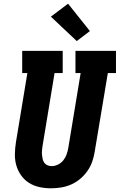

<svg xmlns="http://www.w3.org/2000/svg" viewBox="-20 -1010 647 1038"><path d="M256 8Q224 8 193.5 1.5Q163 -5 137.5 -21Q112 -37 94.5 -61.5Q77 -86 68.5 -115Q60 -144 60.5 -176Q61 -208 66 -240L128 -615H100V-735H319V-615H275L210 -221Q208 -209 207 -197Q206 -185 207 -173.5Q208 -162 210.5 -150.5Q213 -139 219.5 -130Q226 -121 236.5 -116.5Q247 -112 259 -112Q277 -112 294 -120.5Q311 -129 322.5 -143.5Q334 -158 340 -175Q346 -192 349 -209L416 -615H388V-735H607V-615H563L492 -190Q488 -163 478.5 -136Q469 -109 452.5 -85.5Q436 -62 413.5 -43Q391 -24 364.5 -12.5Q338 -1 310.5 3.5Q283 8 256 8ZM395 -788 255 -920 348 -990 466 -842Z"/></svg>

Font: Iosevka Curly Slab HvEx
Style: Italic
Weight: 900
Width: 7
Italic angle: -9°
Monospace: yes
Designer: Belleve Invis
Foundry: Belleve Invis
Version: Version 11.1.0; ttfautohint (v1.8.3)